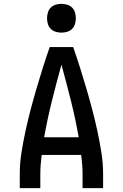

<svg xmlns="http://www.w3.org/2000/svg" viewBox="-20 -980 640 1000"><path d="M83 0V-74Q83 -130 92 -186.5Q101 -243 113 -298.5Q125 -354 139.5 -409Q154 -464 170 -518.5Q186 -573 203 -627Q220 -681 239 -735H361Q380 -681 397 -627Q414 -573 430 -518.5Q446 -464 460.5 -409Q475 -354 487 -298.5Q499 -243 508 -186.5Q517 -130 517 -74V0H410V-74Q410 -98 408 -123Q406 -148 403 -173H197Q194 -148 192 -123Q190 -98 190 -74V0ZM210 -265H390Q373 -361 349.5 -455Q326 -549 300 -643Q274 -549 250.5 -455Q227 -361 210 -265ZM300 -810Q285 -810 270 -814.5Q255 -819 244.5 -829.5Q234 -840 229.5 -855Q225 -870 225 -885Q225 -900 229.5 -915Q234 -930 244.5 -940.5Q255 -951 270 -955.5Q285 -960 300 -960Q315 -960 330 -955.5Q345 -951 355.5 -940.5Q366 -930 370.5 -915Q375 -900 375 -885Q375 -870 370.5 -855Q366 -840 355.5 -829.5Q345 -819 330 -814.5Q315 -810 300 -810Z"/></svg>

Font: Iosevka Curly SmBdEx
Style: Regular
Weight: 600
Width: 7
Monospace: yes
Designer: Belleve Invis
Foundry: Belleve Invis
Version: Version 11.1.0; ttfautohint (v1.8.3)